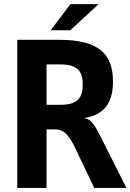

<svg xmlns="http://www.w3.org/2000/svg" viewBox="-20 -925 642 945"><path d="M326.7 -904.8H465.3L325.7 -775.9H229.5ZM64.9 -729H272.9Q341.8 -729 391.4 -717Q440.9 -705.1 473.1 -680.2Q505.4 -655.3 520.8 -616.5Q536.1 -577.6 536.1 -524.4Q536.1 -440.9 500 -397.5Q463.9 -354 394 -344.2Q404.8 -341.8 413.8 -337.4Q422.9 -333 431.4 -324Q439.9 -314.9 449.2 -300Q458.5 -285.2 470.2 -262.2L602.1 0H443.8L356 -184.1L345.7 -205.6Q325.2 -247.6 303.7 -267.8Q282.2 -288.1 254.9 -288.1H209V0H64.9ZM276.9 -409.2Q306.2 -409.2 327.1 -414.8Q348.1 -420.4 361.6 -432.4Q375 -444.3 381.1 -463.4Q387.2 -482.4 387.2 -509.3Q387.2 -535.6 381.1 -554.4Q375 -573.2 361.8 -585Q348.6 -596.7 327.6 -602.3Q306.6 -607.9 276.9 -607.9H209V-409.2Z"/></svg>

Font: Hack
Style: Bold
Weight: 700
Monospace: yes
Designer: Christopher Simpkins
Foundry: Christopher Simpkins
Version: Version 2.017